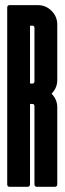

<svg xmlns="http://www.w3.org/2000/svg" viewBox="-20 -720 249 740"><path d="M95.7 -8.8Q95.7 -5.4 92.8 -2.4Q90.3 0 86.9 0H16.6Q12.7 0 10.3 -2.4Q7.8 -4.9 7.8 -8.8V-691.4Q7.8 -695.3 10.3 -697.8Q12.7 -700.2 16.6 -700.2H126Q156.7 -700.2 178.7 -678.2Q200.7 -656.2 200.7 -625.5V-411.6Q200.7 -380.9 178.7 -358.9Q200.7 -336.9 200.7 -306.2V-8.8Q200.7 -4.9 198 -2.4Q195.3 0 191.9 0H121.6Q118.2 0 115.5 -2.4Q112.8 -4.9 112.8 -8.8V-310.5Q112.8 -319.3 104.5 -319.3H97.7Q95.7 -319.3 95.7 -317.4ZM95.7 -400.4Q95.7 -399.4 96.2 -398.9Q97.2 -397.9 97.7 -397.9H104.5Q112.8 -397.9 112.8 -406.7V-612.3Q112.8 -621.1 104.5 -621.1H97.7Q95.7 -621.1 95.7 -619.1Z"/></svg>

Font: Silence Rounded
Style: Regular
Weight: 400
Designer: Lilo Joris
Foundry: Lilo Joris
Version: Version 1.019;Fontself Maker 3.5.7